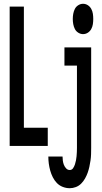

<svg xmlns="http://www.w3.org/2000/svg" viewBox="-20 -770 540 1013"><path d="M31 0V-735H106V-96H232V0ZM418 -590Q405 -590 393 -597.5Q381 -605 375 -617Q369 -629 366.5 -642.5Q364 -656 364 -670Q364 -684 366.5 -697.5Q369 -711 375 -723Q381 -735 393 -742.5Q405 -750 418 -750Q432 -750 443.5 -742.5Q455 -735 461.5 -723Q468 -711 470 -697.5Q472 -684 472 -670Q472 -656 470 -642.5Q468 -629 461.5 -617Q455 -605 443.5 -597.5Q432 -590 418 -590ZM348 223Q329 223 311 216Q293 209 280 195.5Q267 182 258.5 165Q250 148 245 130Q240 112 237.5 93.5Q235 75 235 56H310Q310 67 311.5 78Q313 89 317 99.5Q321 110 329 118.5Q337 127 348 127Q359 127 365.5 117.5Q372 108 375.5 97Q379 86 381 75.5Q383 65 384 54Q385 43 385.5 32Q386 21 386 10V-424H320V-520H461V10Q461 27 460.5 43.5Q460 60 457.5 77Q455 94 451.5 110Q448 126 442.5 141.5Q437 157 428.5 172Q420 187 408 199Q396 211 380 217Q364 223 348 223Z"/></svg>

Font: Iosevka
Style: Bold
Weight: 700
Monospace: yes
Designer: Belleve Invis
Foundry: Belleve Invis
Version: Version 32.5.0; ttfautohint (v1.8.4)